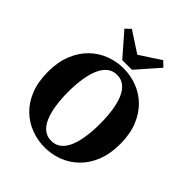

<svg xmlns="http://www.w3.org/2000/svg" viewBox="-245 -1029 1192 1192"><g transform="rotate(45 351.0 -433.0)"><path d="M351.2 18.5Q289.6 18.5 232.5 -2.9Q175.4 -24.3 130.3 -67.6Q85.3 -110.9 59.4 -176.1Q33.5 -241.2 33.5 -328.6Q33.5 -414.9 59.9 -479.9Q86.3 -544.9 130.8 -588.5Q175.4 -632 232.5 -653.9Q289.6 -675.8 351.2 -675.8Q412.7 -675.8 469.7 -654.4Q526.7 -632.9 571.2 -589.5Q615.8 -546 642.1 -481Q668.5 -416 668.5 -328.6Q668.5 -242.4 642.6 -177.4Q616.8 -112.4 571.9 -68.7Q527 -24.9 469.8 -3.2Q412.7 18.5 351.2 18.5ZM351.2 -39.2Q389 -39.2 415.9 -60.9Q442.8 -82.5 459.2 -121.8Q475.6 -161.1 483.4 -213.9Q491.2 -266.7 491.2 -328.6Q491.2 -390.3 483.4 -443.1Q475.6 -495.9 459.2 -535.3Q442.8 -574.8 415.9 -596.8Q389 -618.7 351.2 -618.7Q313.3 -618.7 286.4 -596.8Q259.6 -574.8 243 -535.3Q226.4 -495.9 218.5 -443.1Q210.5 -390.3 210.5 -328.6Q210.5 -266.7 218.5 -213.9Q226.4 -161.1 243 -121.8Q259.6 -82.5 286.4 -60.9Q313.3 -39.2 351.2 -39.2ZM213.5 -885.3 394.6 -767.2H307.8L488.8 -885.3L522.7 -853L393.8 -705.9H308.5L180.3 -853Z"/></g></svg>

Font: Source Serif 4 Variable
Style: Regular
Weight: 400
Designer: Frank Grießhammer
Foundry: Adobe
Version: Version 4.005;hotconv 1.1.0;makeotfexe 2.6.0